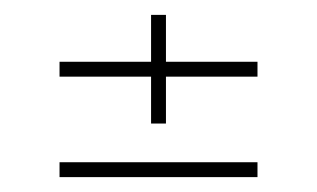

<svg xmlns="http://www.w3.org/2000/svg" viewBox="-20 -498 426 258"><path d="M183 -332V-395H60V-415H183V-478H203V-415H326V-395H203V-332ZM60 -260V-280H326V-260Z"/></svg>

Font: Big Shoulders Stencil Thin
Style: Regular
Weight: 100
Designer: Patric King
Foundry: XO Type Co
Version: Version 2.001